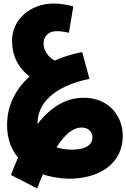

<svg xmlns="http://www.w3.org/2000/svg" viewBox="-20 -779 713 1084"><path d="M190 285C201 256 211 230 222 205C267 221 318 229 369 230C536 230 673 149 673 -12C673 -121 598 -224 459 -227C356 -229 269 -178 192 -79V-83C192 -193 280 -291 485 -334L444 -485C391 -475 338 -459 289 -437C254 -456 226 -492 226 -533C226 -574 254 -603 299 -603C319 -603 341 -601 369 -594L394 -743C353 -754 318 -759 282 -759C155 -759 45 -671 48 -544C51 -438 102 -382 147 -347C69 -277 18 -183 20 -67C21 6 44 65 82 111C68 141 55 174 42 209ZM441 -59C478 -59 502 -35 502 -3C502 38 464 66 386 66C358 66 327 62 299 53C347 -23 394 -59 441 -59Z"/></svg>

Font: Noto Sans Arabic UI Cn Bk
Style: Regular
Weight: 900
Width: 3
Designer: Monotype Design Team, Nadine Chahine and Nizar Qandah
Foundry: Monotype Imaging Inc.
Version: Version 2.010